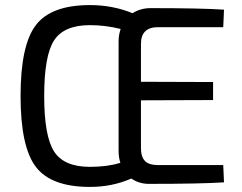

<svg xmlns="http://www.w3.org/2000/svg" viewBox="-20 -723 953 756"><path d="M859 -73 862 -5Q770 1 566 1Q528 1 497 -20Q422 13 334 13Q182 13 121.5 -65.5Q61 -144 61 -345Q61 -546 121.5 -624.5Q182 -703 334 -703Q424 -703 502 -671Q533 -691 573 -691Q772 -691 862 -685L859 -616H602Q535 -616 535 -550V-401L819 -400V-329L535 -328V-140Q535 -105 551 -89Q567 -73 602 -73ZM154 -345Q154 -187 193 -126.5Q232 -66 334 -66Q403 -66 454 -82Q447 -102 447 -129V-561Q447 -585 455 -609Q395 -624 334 -624Q232 -624 193 -564Q154 -504 154 -345Z"/></svg>

Font: Exo 2
Style: Regular
Weight: 400
Designer: Natanael Gama
Version: Version 1.001;PS 001.001;hotconv 1.0.70;makeotf.lib2.5.58329